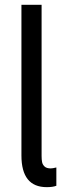

<svg xmlns="http://www.w3.org/2000/svg" viewBox="-20 -772 286 800"><path d="M69.3 -124V-752H153.3V-122.1Q153.3 -107.4 155.3 -96.9Q157.2 -86.4 165.5 -78.4Q173.8 -70.3 191.4 -70.3Q199.2 -70.3 214.8 -74.2V2Q200.2 7.8 174.8 7.8Q69.3 7.8 69.3 -124Z"/></svg>

Font: Reddit Sans Strawberry
Style: Regular
Weight: 400
Designer: Stephen Hutchings
Foundry: Reddit
Version: Version 1.013